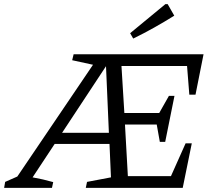

<svg xmlns="http://www.w3.org/2000/svg" viewBox="-58 -911 1034 931"><path d="M-38 0 -33 -29 26 -55 393 -597 292 -619 299 -648H929L890 -452H860L849 -591H531L545 -363H714L761 -446H788L743 -223H717L702 -307H548L562 -57H771L842 -216H872L828 0H358L364 -29L480 -51L473 -213H207L100 -51Q151 -42 200 -28L194 0ZM243 -267H470L456 -590ZM588 -724 573 -750 744 -891H755L787 -835Q739 -805 690 -777.5Q641 -750 588 -724Z"/></svg>

Font: Piazzolla SC
Style: Italic
Weight: 400
Italic angle: -11.3°
Designer: Juan Pablo del Peral
Foundry: Huerta Tipografica
Version: Version 1.330